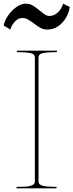

<svg xmlns="http://www.w3.org/2000/svg" viewBox="-20 -1026 400 1046"><path d="M170 -38V-712Q170 -732 145 -737Q120 -742 70 -742L74 -750H290V-742Q239 -742 214.5 -737Q190 -732 190 -712V-38Q190 -19 214 -13.5Q238 -8 285 -8H290L286 0H70V-8Q103 -8 123 -9.5Q143 -11 156.5 -17.5Q170 -24 170 -38ZM164 -899Q145 -913 131 -920.5Q117 -928 103 -928Q80 -928 62.5 -910Q45 -892 36 -865L0 -887Q5 -914 24.5 -942Q44 -970 70 -988Q96 -1006 120 -1006Q141 -1006 157.5 -996.5Q174 -987 197 -968Q215 -953 226 -946Q237 -939 249 -939Q275 -939 295.5 -958.5Q316 -978 324 -1006L360 -988Q352 -937 318 -901Q284 -865 237 -865Q218 -865 201.5 -873.5Q185 -882 164 -899Z"/></svg>

Font: TMT Limkin
Style: Regular
Weight: 400
Designer: Gabriel Drozdov
Version: Version 1.000;Glyphs 3.1.2 (3151)